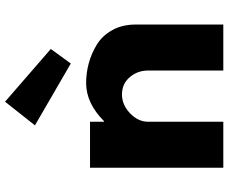

<svg xmlns="http://www.w3.org/2000/svg" viewBox="-90 -790 880 739"><g transform="rotate(-90 349.5 -420.0)"><path d="M531 -664 328 -840 237 -725 475 -587ZM251 0V-290Q251 -328 283.5 -359Q316 -390 356 -390Q397 -390 422.5 -360Q448 -330 448 -290V0H625V-338Q625 -389 603.5 -427.5Q582 -466 547.5 -487Q513 -508 475.5 -518Q438 -528 400 -528Q322 -528 253 -459H251V-513H74V0Z"/></g></svg>

Font: Hussar
Style: BoldWeb
Weight: 700
Foundry: Cannot Into Space Fonts
Version: Version 2.00